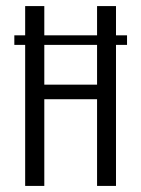

<svg xmlns="http://www.w3.org/2000/svg" viewBox="-20 -611 464 631"><path d="M62.7 0V-591H125.6V-332.8H299V-591H361.2V0H299V-284.9H125.6V0ZM27.1 -463.5V-494.9H397.5V-463.5Z"/></svg>

Font: Alumni Sans Thin
Style: Regular
Weight: 100
Designer: Robert E. Leuschke
Foundry: Robert E. Leuschke
Version: Version 1.018